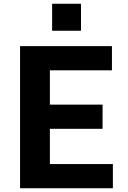

<svg xmlns="http://www.w3.org/2000/svg" viewBox="-20 -1004 682 1024"><path d="M87 0ZM582 -129V0H87V-758H577V-629H246V-446H527V-317H246V-129ZM258 -984H412V-840H258Z"/></svg>

Font: Biryani ExtraBold
Style: Regular
Weight: 800
Designer: Dan Reynolds and Mathieu Reguer
Foundry: Dan Reynolds and Mathieu Reguer
Version: Version 1.004; ttfautohint (v1.1) -l 5 -r 5 -G 72 -x 0 -D la